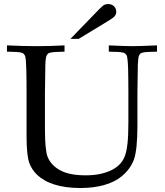

<svg xmlns="http://www.w3.org/2000/svg" viewBox="-20 -919 818 953"><path d="M14.6 -662.6V-693.8Q54.7 -691.9 91.6 -690.9Q128.4 -689.9 162.6 -689.9Q197.8 -689.9 231.9 -690.9Q266.1 -691.9 300.3 -693.8V-662.6Q271 -662.1 254.6 -660.9Q238.3 -659.7 229.7 -657.7Q221.2 -655.8 218.3 -652.8Q215.3 -649.9 212.9 -646Q206.5 -636.7 205.1 -598.6Q205.1 -593.8 204.6 -559.6Q204.1 -525.4 203.1 -460V-279.3Q203.1 -174.3 216.3 -140.6Q233.4 -98.1 279.1 -73.5Q324.7 -48.8 404.8 -48.8Q448.7 -48.8 481.7 -56.6Q514.6 -64.5 538.1 -76.9Q561.5 -89.4 575.9 -105.5Q590.3 -121.6 597.2 -138.2Q607.9 -162.6 612.5 -203.6Q617.2 -244.6 617.2 -309.6V-460Q617.2 -485.8 616.9 -516.4Q616.7 -546.9 616 -574Q615.2 -601.1 613.3 -620.6Q611.3 -640.1 608.4 -644.5Q605.5 -648.9 602.3 -652.3Q599.1 -655.8 590.6 -658Q582 -660.2 565.7 -661.1Q549.3 -662.1 520 -662.6V-693.8Q561 -691.9 590.1 -690.9Q619.1 -689.9 637.7 -689.9Q654.8 -689.9 684.8 -690.9Q714.8 -691.9 759.3 -693.8V-662.6Q730.5 -662.1 714.1 -661.1Q697.8 -660.2 689.2 -658.2Q680.7 -656.2 677.2 -653.3Q673.8 -650.4 671.4 -646Q668.5 -641.1 666.7 -629.4Q665 -617.7 664.1 -598.6Q664.1 -593.8 663.6 -559.6Q663.1 -525.4 662.1 -460V-296.4Q662.1 -176.8 645 -127.9Q627.9 -80.1 583.5 -43.5Q549.8 -15.6 497.3 -0.7Q444.8 14.2 379.4 14.2Q304.2 14.2 249 -3.4Q220.7 -12.7 200 -24.9Q179.2 -37.1 164.6 -51Q149.9 -64.9 140.4 -80.1Q130.9 -95.2 125.5 -109.9Q111.8 -148.9 111.8 -244.1V-460Q111.8 -485.8 111.6 -516.4Q111.3 -546.9 110.6 -574Q109.9 -601.1 108.2 -620.6Q106.4 -640.1 103 -644.5Q100.1 -648.9 96.9 -652.3Q93.8 -655.8 85.2 -658Q76.7 -660.2 60.3 -661.1Q43.9 -662.1 14.6 -662.6ZM370.6 -726.1H329.6L469.7 -870.6Q479 -879.9 485.1 -885.5Q491.2 -891.1 496.3 -894Q501.5 -897 506.1 -897.9Q510.7 -898.9 516.6 -898.9Q534.7 -898.9 545.9 -887.9Q557.1 -877 557.1 -860.4Q557.1 -850.1 550.8 -840.8Q544.4 -831.5 522.5 -818.4Z"/></svg>

Font: XB Kayhan
Style: Regular
Weight: 400
Designer: Behnam
Foundry: Irmug
Version: Version 7.300 2009